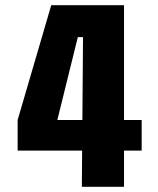

<svg xmlns="http://www.w3.org/2000/svg" viewBox="-20 -720 610 740"><path d="M526 -257.5V-139.5H458V0H295.5L296.5 -139.5H48V-257.5L177.5 -700H458V-257.5ZM300 -577H280L201 -257.5H297.5Z"/></svg>

Font: League Mono Narrow ExtraBold
Style: Regular
Weight: 800
Width: 3
Designer: Tyler Finck
Foundry: The League of Moveable Type / Tyler Finck
Version: Version 2.210